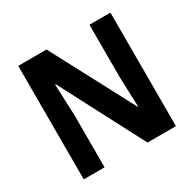

<svg xmlns="http://www.w3.org/2000/svg" viewBox="-156 -880 1058 1046"><g transform="rotate(-30 373.0 -357.0)"><path d="M663 0H484L210 -525H206Q208 -468 210 -421Q212 -374 214 -328V0H83V-714H261L535 -196H538Q536 -253 534 -297Q532 -341 531 -387V-714H663Z"/></g></svg>

Font: Noto Sans Tamil SemiCondensed
Style: Bold
Weight: 700
Width: 4
Designer: Jelle Bosma - Monotype Design Team
Foundry: Monotype Imaging Inc.
Version: Version 2.004; ttfautohint (v1.8.4.7-5d5b)